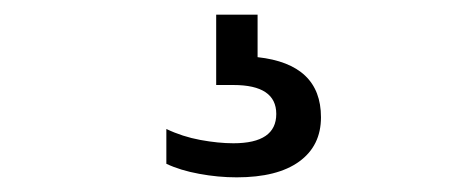

<svg xmlns="http://www.w3.org/2000/svg" viewBox="-20 -30 640 262"><path d="M303 212Q277.5 212 251.8 207.2Q226 202.5 207 193.5V146Q229 156.5 253.5 161Q278 165.5 298.5 165.5Q357 165.5 357 125.5Q357 86 298.5 86H275V-10H331.5V48Q418 57.5 418 130Q418 169 388.2 190.5Q358.5 212 303 212Z"/></svg>

Font: Encode Sans Expanded Expanded Medium
Style: Regular
Weight: 500
Width: 7
Designer: Multiple Designers
Foundry: Impallari Type
Version: Version 3.000; ttfautohint (v1.8.3) -l 8 -r 50 -G 200 -x 14 